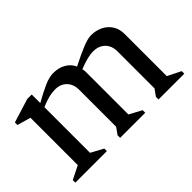

<svg xmlns="http://www.w3.org/2000/svg" viewBox="-74 -707 952 952"><g transform="rotate(-45 402.5 -231.0)"><path d="M26 0V-18L96 -53V-385L25 -405V-423L151 -462H182V-402Q232 -430 268 -446Q304 -462 333 -462Q370 -462 398 -446Q426 -430 439 -401Q494 -429 534 -445.5Q574 -462 598 -462Q631 -462 659 -448.5Q687 -435 703.5 -409.5Q720 -384 720 -348V-53L790 -18V0H609V-18L634 -53V-313Q634 -338 624 -357Q614 -376 594.5 -387Q575 -398 549 -398Q528 -398 503 -391.5Q478 -385 448 -373Q450 -367 450.5 -361Q451 -355 451 -348V-53L516 -18V0H340V-18L365 -53V-313Q365 -338 355 -357Q345 -376 326.5 -387Q308 -398 282 -398Q259 -398 235.5 -392Q212 -386 182 -373V-53L247 -18V0Z"/></g></svg>

Font: Ancizar Serif Light
Style: Regular
Weight: 400
Version: Version 8.100